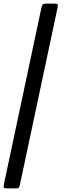

<svg xmlns="http://www.w3.org/2000/svg" viewBox="-45 -800 365 1070"><path d="M214.5 -780H255.5Q272.5 -780 275.8 -776Q279 -772 275.5 -756L66.5 227Q64 239 60.2 244.5Q56.5 250 43.5 250H-4.5Q-20 250 -23.2 246.2Q-26.5 242.5 -23.5 228L185 -753Q189 -770 193.2 -775Q197.5 -780 214.5 -780Z"/></svg>

Font: Besley* Condensed
Style: Italic
Weight: 400
Width: 3
Italic angle: -13°
Designer: Owen Earl
Foundry: indestructible type*
Version: Version 3.000; ttfautohint (v1.8.3)